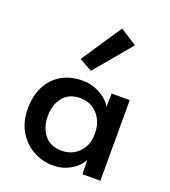

<svg xmlns="http://www.w3.org/2000/svg" viewBox="-146 -911 908 1027"><g transform="rotate(20 307.5 -397.5)"><path d="M274 10Q213 10 160.5 -19Q108 -48 76 -102Q44 -156 44 -231Q44 -303 71.5 -357Q99 -411 149.5 -441Q200 -471 270 -471Q312 -471 346.5 -456.5Q381 -442 404.5 -421.5Q428 -401 436 -382L438 -459H541V0H439L437 -81Q427 -59 403.5 -38Q380 -17 347 -3.5Q314 10 274 10ZM292 -80Q329 -80 359.5 -97.5Q390 -115 408.5 -147Q427 -179 427 -223V-230Q427 -275 408.5 -308.5Q390 -342 359.5 -360.5Q329 -379 292 -379Q225 -379 191.5 -336Q158 -293 158 -230Q158 -166 191.5 -123Q225 -80 292 -80ZM292 -535 219 -576 372 -805 467 -744Z"/></g></svg>

Font: Alata
Style: Regular
Weight: 400
Designer: Spyros Zevelakis, Eben Sorkin
Foundry: Spyros Zevelakis
Version: Version 1.005; ttfautohint (v1.8.4.7-5d5b)